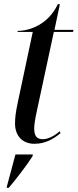

<svg xmlns="http://www.w3.org/2000/svg" viewBox="-20 -679 372 920"><path d="M145 10C196 10 235 -12 270 -41L266 -50C240 -27 210 -12 185 -12C155 -12 144 -29 144 -63C144 -82 147 -103 158 -154L238 -526H330L332 -536H241L267 -659H257C212 -562 122 -531 65 -531L64 -526H137L66 -192C55 -141 52 -114 52 -87C52 -28 88 10 145 10ZM13 214 12 221H22C55 182 110 111 135 71L138 61H54C41 109 28 160 13 214Z"/></svg>

Font: Noto Serif Display ExtraCondensed Medium
Style: Italic
Weight: 500
Width: 2
Italic angle: -12°
Designer: Monotype Design Team
Foundry: Monotype Imaging Inc.
Version: Version 2.009